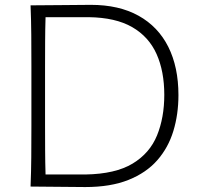

<svg xmlns="http://www.w3.org/2000/svg" viewBox="-20 -754 798 776"><path d="M103.5 0Q106 -62 106.4 -119.1Q106.9 -176.3 106.9 -243.7V-488.3Q106.9 -556.2 106.4 -613.3Q106 -670.4 103.5 -732.4Q175.8 -732.4 231.4 -733.4Q287.1 -734.4 347.2 -734.4Q460.9 -734.4 540 -690.4Q619.1 -646.5 660.2 -564.7Q701.2 -482.9 701.2 -369.6Q701.2 -292 680.7 -224.6Q660.2 -157.2 615.7 -106.4Q571.3 -55.7 499.3 -26.9Q427.2 2 324.7 2Q261.2 2 212.2 1Q163.1 0 103.5 0ZM164.1 -48.8H325.7Q446.3 -50.8 515.9 -92.8Q585.4 -134.8 614.7 -206.8Q644 -278.8 644 -370.6Q644 -465.8 612.8 -535.6Q581.5 -605.5 514.4 -644.3Q447.3 -683.1 338.4 -684.6H164.1Q162.6 -635.3 162.4 -586.7Q162.1 -538.1 162.1 -481.4V-250.5Q162.1 -194.3 162.4 -146.2Q162.6 -98.1 164.1 -48.8Z"/></svg>

Font: Pinar-FD Light
Style: Regular
Weight: 300
Designer: Amin Abedi
Version: Version 2.000